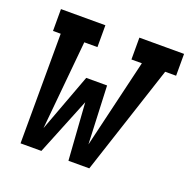

<svg xmlns="http://www.w3.org/2000/svg" viewBox="-101 -629 722 727"><g transform="rotate(20 260.5 -265.0)"><path d="M55 0 56 -442H25V-530H204V-442H151L117 -84L204 -318H288L298 -84L383 -442H341V-530H521V-442H477L332 0H248L232 -230L139 0Z"/></g></svg>

Font: Iosevka Slab Semibold Oblique
Style: Regular
Weight: 600
Italic angle: -9°
Monospace: yes
Designer: Belleve Invis
Foundry: Belleve Invis
Version: Version 11.1.1; ttfautohint (v1.8.3)